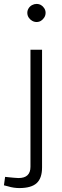

<svg xmlns="http://www.w3.org/2000/svg" viewBox="-70 -748 318 977"><path d="M28 209Q16 209 1 207Q-14 205 -30 200L-50 195L-44 152L-25 154Q-12 155 1 156.5Q14 158 24 158Q55 158 70 143.5Q85 129 85 101V-495H144V104Q144 159 116.5 184Q89 209 28 209ZM116 -636Q104 -636 93 -642.5Q82 -649 75.5 -659.5Q69 -670 69 -683Q69 -695 75.5 -705.5Q82 -716 93 -722Q104 -728 116 -728Q129 -728 139 -722Q149 -716 155.5 -705.5Q162 -695 162 -683Q162 -670 155.5 -659.5Q149 -649 139 -642.5Q129 -636 116 -636Z"/></svg>

Font: REM Medium ExtraLight
Style: Regular
Weight: 250
Version: Version 1.005;gftools[0.9.28]